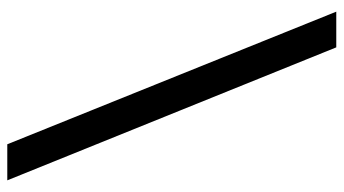

<svg xmlns="http://www.w3.org/2000/svg" viewBox="-228 -571 943 527"><g transform="rotate(-90 243.5 -307.5)"><path d="M377 144 12 -759H111L475 144Z"/></g></svg>

Font: SUSE Medium
Style: Regular
Weight: 500
Designer: Rene Bieder
Foundry: SUSE
Version: Version 1.000